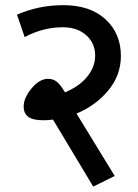

<svg xmlns="http://www.w3.org/2000/svg" viewBox="-20 -647 523 729"><path d="M334 61.5 181.2 -192.9Q160.6 -190.4 144.5 -190.4Q104.5 -190.4 87.2 -203.6Q69.8 -216.8 69.8 -242.2Q69.8 -275.4 99.9 -311.5Q129.9 -347.7 162.6 -347.7Q182.1 -347.7 196.3 -336.2Q210.4 -324.7 226.6 -296.4Q280.3 -318.4 310.8 -355.5Q341.3 -392.6 341.3 -436Q341.3 -482.9 307.4 -513.2Q273.4 -543.5 218.8 -543.5Q144 -543.5 73.7 -506.3L44.4 -591.3Q127.4 -627.4 220.2 -627.4Q322.3 -627.4 380.6 -573.7Q439 -520 439 -434.6Q439 -361.8 391.6 -304.2Q344.2 -246.6 270.5 -215.8L415.5 21Z"/></svg>

Font: Khula Semibold
Style: Regular
Weight: 600
Designer: Erin McLaughlin, Steve Matteson
Version: Version 1.000;PS 1.0;hotconv 1.0.72;makeotf.lib2.5.5900